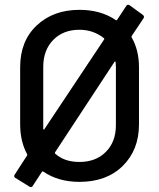

<svg xmlns="http://www.w3.org/2000/svg" viewBox="-20 -749 662 800"><path d="M520 -727.1 575.2 -687Q583 -680.7 578.1 -672.9L528.8 -599.1Q527.3 -595.7 528.8 -592.8Q559.1 -539.6 559.1 -469.2V-231Q559.1 -124.5 491.7 -57.9Q424.3 8.8 311 8.8Q222.7 8.8 160.2 -34.2Q155.8 -35.6 154.8 -33.2L116.2 25.9Q111.3 33.7 103 28.8L43.9 -7.8Q36.1 -12.7 41 -21L92.8 -101.1Q94.2 -105.5 92.8 -106.9Q64 -160.2 64 -231V-469.2Q64 -578.1 133.1 -643.1Q202.1 -708 311 -708Q400.4 -708 462.9 -665Q466.8 -663.6 467.8 -666L505.9 -724.1Q508.3 -728 512.2 -729Q516.1 -730 520 -727.1ZM160.2 -227.1V-211.9Q160.2 -209 162.1 -209Q163.1 -209 165 -210.9L414.1 -585Q415.5 -588.9 413.1 -589.8Q369.1 -625 311 -625Q243.2 -625 201.7 -582.5Q160.2 -540 160.2 -470.2ZM462.9 -470.2 461.9 -488.8Q460.4 -496.1 457 -491.2L209 -113.8Q207.5 -109.9 210 -108.9Q247.6 -74.2 311 -74.2Q379.4 -74.2 421.1 -116.2Q462.9 -158.2 462.9 -227.1Z"/></svg>

Font: Gruenseis Font Medium
Style: Regular
Weight: 500
Designer: Jeremy Tribby
Foundry: Tribby Type
Version: Version 1.408;Glyphs 3.1.2 (3151)